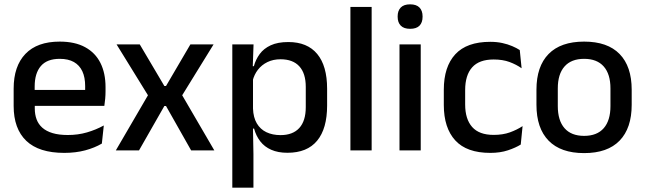

<svg xmlns="http://www.w3.org/2000/svg" viewBox="-20 -694 2978 886"><path d="M276.5 11.5Q159.5 11.5 101.2 -44.2Q43 -100 43 -205V-285Q43 -388.5 97.2 -445.2Q151.5 -502 255.5 -502Q326 -502 373 -476.2Q420 -450.5 443.5 -403.5Q467 -356.5 467 -292V-273.5Q467 -256.5 465.5 -239Q464 -221.5 461.5 -205.5H371.5Q372.5 -231.5 372.8 -254.5Q373 -277.5 373 -296.5Q373 -337 360 -365Q347 -393 321 -407.8Q295 -422.5 255.5 -422.5Q197 -422.5 168.5 -389.2Q140 -356 140 -294.5V-248.5L140.5 -237V-193.5Q140.5 -166 148.8 -143.5Q157 -121 175.2 -104.8Q193.5 -88.5 222.5 -79.8Q251.5 -71 293 -71Q340 -71 381.2 -83Q422.5 -95 459 -115L450 -31.5Q417 -12 373.2 -0.2Q329.5 11.5 276.5 11.5ZM95 -205.5V-279H441.5V-205.5Z M514.5 0 671 -268.5V-241L518 -489H625L738.5 -297H746L858.5 -489H965.5L812.5 -241V-268.5L969 0H862L746 -205H738.5L621.5 0Z M1306.5 11Q1263 11 1231.8 -2.8Q1200.5 -16.5 1181 -41.8Q1161.5 -67 1152.5 -100.5H1120L1147.5 -193Q1149 -152 1165 -124.8Q1181 -97.5 1209.2 -84Q1237.5 -70.5 1274.5 -70.5Q1331 -70.5 1361 -103.2Q1391 -136 1391 -199.5V-293Q1391 -355.5 1361.2 -388Q1331.5 -420.5 1274.5 -420.5Q1240.5 -420.5 1214 -407.5Q1187.5 -394.5 1170.2 -372.2Q1153 -350 1146 -321.5L1123 -388.5H1151.5Q1160 -419.5 1178.5 -444.8Q1197 -470 1229.2 -485Q1261.5 -500 1310.5 -500Q1398 -500 1443.8 -445Q1489.5 -390 1489.5 -284.5V-207Q1489.5 -100.5 1443.5 -44.8Q1397.5 11 1306.5 11ZM1052 172V-489H1150L1146 -374.5L1147.5 -345.5V-140.5L1147 -121.5L1149.5 17V172Z M1597 0V-662H1695V0Z M1823.5 0V-489H1921.5V0ZM1872.5 -561Q1843.5 -561 1829.2 -575.8Q1815 -590.5 1815 -616.5V-618.5Q1815 -644.5 1829.2 -659.2Q1843.5 -674 1872.5 -674Q1901.5 -674 1915.8 -659.2Q1930 -644.5 1930 -618.5V-616.5Q1930 -590 1915.8 -575.5Q1901.5 -561 1872.5 -561Z M2242.5 11.5Q2133.5 11.5 2080.8 -46.2Q2028 -104 2028 -209.5V-280Q2028 -386 2081 -443.5Q2134 -501 2242.5 -501Q2272.5 -501 2297.8 -495.5Q2323 -490 2343.5 -481.2Q2364 -472.5 2378.5 -463L2387 -379Q2363 -396 2331.5 -407.8Q2300 -419.5 2258 -419.5Q2191 -419.5 2158.8 -383.2Q2126.5 -347 2126.5 -278V-212Q2126.5 -144.5 2158.8 -108Q2191 -71.5 2258 -71.5Q2300.5 -71.5 2333 -83.2Q2365.5 -95 2391.5 -112L2383 -27Q2360 -12.5 2324.2 -0.5Q2288.5 11.5 2242.5 11.5Z M2675.5 12.5Q2567.5 12.5 2511.5 -45Q2455.5 -102.5 2455.5 -210.5V-280Q2455.5 -387.5 2511.5 -444.8Q2567.5 -502 2675.5 -502Q2783.5 -502 2839.2 -444.8Q2895 -387.5 2895 -280V-210.5Q2895 -102.5 2839.2 -45Q2783.5 12.5 2675.5 12.5ZM2675.5 -67Q2735 -67 2766 -102.5Q2797 -138 2797 -204.5V-286Q2797 -352 2766 -387.2Q2735 -422.5 2675.5 -422.5Q2616 -422.5 2585 -387.2Q2554 -352 2554 -286V-204.5Q2554 -138 2585 -102.5Q2616 -67 2675.5 -67Z"/></svg>

Font: Anek Tamil Medium Medium
Style: Regular
Weight: 500
Version: Version 1.003